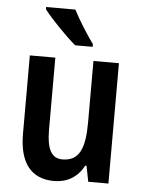

<svg xmlns="http://www.w3.org/2000/svg" viewBox="-54 -809 643 863"><g transform="rotate(5 267.0 -378.0)"><path d="M251 -766H119V-756C147 -718 224 -639 264 -606H343V-618C317 -653 273 -722 251 -766ZM467 -543H352V-266C352 -151 329 -90 251 -90C202 -90 180 -131 180 -217V-543H65V-189C65 -61 117 10 222 10C280 10 328 -17 356 -71H362L376 0H467Z"/></g></svg>

Font: Noto Sans Sinhala UI Condensed SemiBold
Style: Regular
Weight: 600
Width: 3
Designer: Jelle Bosma - Monotype Design Team
Foundry: Monotype Imaging Inc.
Version: Version 2.006